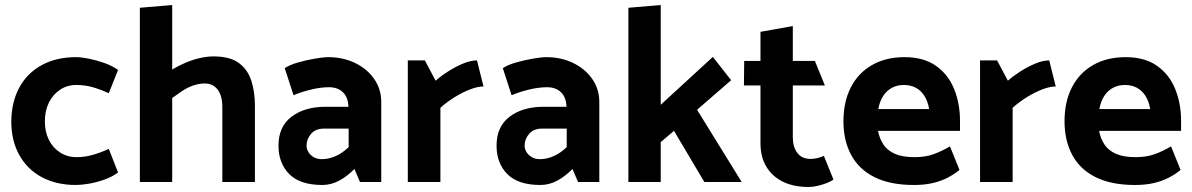

<svg xmlns="http://www.w3.org/2000/svg" viewBox="-20 -726 4757 766"><path d="M414 -132Q379 -116 348 -107.5Q317 -99 285 -99Q249 -99 220 -117.5Q191 -136 175 -168Q159 -200 159 -242Q159 -284 175 -316.5Q191 -349 219.5 -368Q248 -387 284 -387Q318 -387 348.5 -378.5Q379 -370 414 -354L451 -447Q427 -464 395.5 -475Q364 -486 334 -492Q304 -498 283 -498Q205 -498 147 -466.5Q89 -435 57.5 -377.5Q26 -320 25 -242Q25 -165 57 -107.5Q89 -50 147 -19Q205 12 283 12Q304 12 334 7Q364 2 396.5 -9.5Q429 -21 451 -38Z M667 -335Q684 -347 704 -361Q724 -375 748.5 -384Q773 -393 797 -393Q829 -393 848 -369Q867 -345 867 -298V0H997V-304Q997 -360 982.5 -404.5Q968 -449 932.5 -475Q897 -501 831 -501Q805 -501 773.5 -493.5Q742 -486 708.5 -470.5Q675 -455 644 -434ZM667 0V-706L538 -695V0Z M1203 -145Q1203 -171 1221 -192Q1239 -213 1273 -213H1371V-139Q1346 -115 1318.5 -103Q1291 -91 1264 -91Q1246 -91 1232.5 -98.5Q1219 -106 1211 -118.5Q1203 -131 1203 -145ZM1151 -346Q1178 -358 1218 -368Q1258 -378 1292 -378Q1328 -378 1348.5 -357.5Q1369 -337 1370 -301V-300H1275Q1193 -299 1142 -259.5Q1091 -220 1091 -145Q1091 -75 1134 -31.5Q1177 12 1266 12Q1302 12 1334.5 -6Q1367 -24 1394 -52L1416 0H1501V-319Q1501 -371 1472.5 -411.5Q1444 -452 1396 -475Q1348 -498 1290 -498Q1270 -498 1235.5 -492Q1201 -486 1168 -476.5Q1135 -467 1116 -454Z M1737 0V-296Q1765 -321 1796.5 -340Q1828 -359 1857 -370Q1886 -381 1909 -381L1883 -485Q1857 -485 1826.5 -472Q1796 -459 1767 -440.5Q1738 -422 1718 -404L1675 -485H1607V0Z M2073 -145Q2073 -171 2091 -192Q2109 -213 2143 -213H2241V-139Q2216 -115 2188.5 -103Q2161 -91 2134 -91Q2116 -91 2102.5 -98.5Q2089 -106 2081 -118.5Q2073 -131 2073 -145ZM2021 -346Q2048 -358 2088 -368Q2128 -378 2162 -378Q2198 -378 2218.5 -357.5Q2239 -337 2240 -301V-300H2145Q2063 -299 2012 -259.5Q1961 -220 1961 -145Q1961 -75 2004 -31.5Q2047 12 2136 12Q2172 12 2204.5 -6Q2237 -24 2264 -52L2286 0H2371V-319Q2371 -371 2342.5 -411.5Q2314 -452 2266 -475Q2218 -498 2160 -498Q2140 -498 2105.5 -492Q2071 -486 2038 -476.5Q2005 -467 1986 -454Z M2616 0V-159L2669 -204L2790 0H2939L2761 -288L2897 -406L2824 -499L2616 -308V-706L2487 -695V0Z M3231 -483H3143V-622L3014 -599V-483H2949L2948 -385H3014V-155Q3014 -99 3038 -60Q3062 -21 3104.5 -0.5Q3147 20 3207 20Q3223 20 3242 15.5Q3261 11 3278 4.5Q3295 -2 3305 -10L3267 -104Q3253 -98 3240 -95Q3227 -92 3214 -92Q3179 -92 3161 -116Q3143 -140 3143 -178V-385H3271Z M3810 -204V-244Q3810 -313 3786.5 -371Q3763 -429 3714 -463.5Q3665 -498 3589 -498Q3514 -498 3459 -466.5Q3404 -435 3374.5 -377.5Q3345 -320 3345 -242Q3345 -165 3376 -107.5Q3407 -50 3469.5 -19Q3532 12 3626 12Q3668 12 3700.5 4.5Q3733 -3 3759.5 -16.5Q3786 -30 3808 -48L3770 -142Q3738 -123 3705 -111Q3672 -99 3629 -99Q3581 -99 3551 -112Q3521 -125 3505 -148.5Q3489 -172 3483 -204ZM3484 -291Q3490 -323 3504 -344Q3518 -365 3539 -376Q3560 -387 3586 -387Q3612 -387 3632.5 -376.5Q3653 -366 3667 -345Q3681 -324 3687 -291Z M4020 0V-296Q4048 -321 4079.5 -340Q4111 -359 4140 -370Q4169 -381 4192 -381L4166 -485Q4140 -485 4109.5 -472Q4079 -459 4050 -440.5Q4021 -422 4001 -404L3958 -485H3890V0Z M4692 -204V-244Q4692 -313 4668.5 -371Q4645 -429 4596 -463.5Q4547 -498 4471 -498Q4396 -498 4341 -466.5Q4286 -435 4256.5 -377.5Q4227 -320 4227 -242Q4227 -165 4258 -107.5Q4289 -50 4351.5 -19Q4414 12 4508 12Q4550 12 4582.5 4.5Q4615 -3 4641.5 -16.5Q4668 -30 4690 -48L4652 -142Q4620 -123 4587 -111Q4554 -99 4511 -99Q4463 -99 4433 -112Q4403 -125 4387 -148.5Q4371 -172 4365 -204ZM4366 -291Q4372 -323 4386 -344Q4400 -365 4421 -376Q4442 -387 4468 -387Q4494 -387 4514.5 -376.5Q4535 -366 4549 -345Q4563 -324 4569 -291Z"/></svg>

Font: Catamaran
Style: Bold
Weight: 700
Designer: Pria Ravichandran
Version: Version 2.000